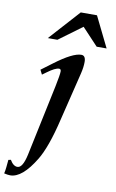

<svg xmlns="http://www.w3.org/2000/svg" viewBox="-168 -759 656 1084"><g transform="rotate(10 159.5 -216.5)"><path d="M274 -432Q274 -402 265 -365L198 -91Q178 -6 156.5 54Q135 114 113 150Q40 271 -29 271Q-42 271 -64 266Q-60 249 -58 229Q-56 209 -54 187L-40 184Q-21 217 3 217Q33 217 50 139L136 -269Q150 -337 150 -356Q150 -370 139 -370Q117 -370 71 -336L49 -320L36 -346L99 -393Q200 -469 249 -469Q274 -469 274 -432ZM383 -529H326L234 -627L101 -529H46L204 -704H297Z"/></g></svg>

Font: GFS Didot
Style: Bold Italic
Weight: 700
Italic angle: -12°
Designer: Designed by Takis Katsoulidis and George D. Matthiopoulos.
Foundry: Designed by Takis Katsoulidis and George D. Matthiopoulos.
Version: Version 1.0